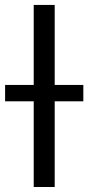

<svg xmlns="http://www.w3.org/2000/svg" viewBox="-58 -747 352 767"><path d="M160.5 -727.3H76.7V-407.7H-37.6V-342.3H76.7V0H160.5V-342.3H274.9V-407.7H160.5Z"/></svg>

Font: Margiela Sans
Style: Regular
Weight: 400
Designer: Stefan Endress, Andreas Faust
Version: Version 1.100;FEAKit 1.0